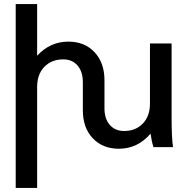

<svg xmlns="http://www.w3.org/2000/svg" viewBox="-20 -721 917 941"><path d="M162 -448Q226 -517 315 -517Q395 -517 443.5 -465Q492 -413 492 -328V-190Q492 -139 518 -109Q544 -79 588 -79Q645 -79 680 -115.5Q715 -152 715 -213V-508H821V-148Q821 -46 828 0H732Q723 -28 718 -66Q654 8 563 8Q483 8 434.5 -43.5Q386 -95 386 -181V-318Q386 -370 360 -400Q334 -430 290 -430Q233 -430 197.5 -393.5Q162 -357 162 -295V200H57V-701H162Z"/></svg>

Font: LT Superior Semi-bold
Style: Regular
Weight: 600
Designer: Daniel Lyons
Foundry: LyonsType
Version: Version 1.0